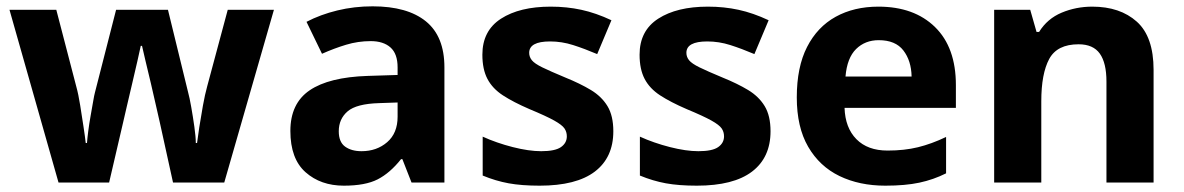

<svg xmlns="http://www.w3.org/2000/svg" viewBox="-20 -577 3742 607"><path d="M485 -191Q481 -208 473.5 -241.5Q466 -275 457 -313.5Q448 -352 440 -384.5Q432 -417 429 -432H425Q422 -417 414.5 -384.5Q407 -352 398 -313.5Q389 -275 381 -241Q373 -207 369 -189L325 0H165L10 -546H158L221 -304Q228 -279 233.5 -244Q239 -209 244 -176.5Q249 -144 251 -125H255Q256 -139 259 -162.5Q262 -186 266.5 -211Q271 -236 274.5 -256.5Q278 -277 280 -284L347 -546H511L575 -284Q579 -270 584.5 -239Q590 -208 594.5 -176Q599 -144 599 -125H603Q605 -142 610 -174.5Q615 -207 621.5 -243Q628 -279 635 -304L700 -546H846L689 0H527Z M1158 -557Q1268 -557 1326.5 -509.5Q1385 -462 1385 -364V0H1281L1252 -74H1248Q1213 -30 1174 -10Q1135 10 1067 10Q994 10 946 -32.5Q898 -75 898 -163Q898 -250 959 -291.5Q1020 -333 1142 -337L1237 -340V-364Q1237 -407 1214.5 -427Q1192 -447 1152 -447Q1112 -447 1074 -435.5Q1036 -424 998 -407L949 -508Q993 -531 1046.5 -544Q1100 -557 1158 -557ZM1179 -251Q1107 -249 1079 -225Q1051 -201 1051 -162Q1051 -128 1071 -113.5Q1091 -99 1123 -99Q1171 -99 1204 -127.5Q1237 -156 1237 -208V-253Z M1919 -162Q1919 -79 1860.5 -34.5Q1802 10 1686 10Q1629 10 1588 2.5Q1547 -5 1506 -22V-145Q1550 -125 1601 -112Q1652 -99 1691 -99Q1735 -99 1753.5 -112Q1772 -125 1772 -146Q1772 -160 1764.5 -171Q1757 -182 1732 -196Q1707 -210 1654 -232Q1603 -254 1570 -275.5Q1537 -297 1521 -327.5Q1505 -358 1505 -404Q1505 -480 1564 -518Q1623 -556 1721 -556Q1772 -556 1818 -546Q1864 -536 1913 -513L1868 -406Q1828 -423 1792 -434.5Q1756 -446 1719 -446Q1653 -446 1653 -410Q1653 -397 1661.5 -386.5Q1670 -376 1694.5 -364Q1719 -352 1767 -332Q1814 -313 1848 -292.5Q1882 -272 1900.5 -241.5Q1919 -211 1919 -162Z M2416 -162Q2416 -79 2357.5 -34.5Q2299 10 2183 10Q2126 10 2085 2.5Q2044 -5 2003 -22V-145Q2047 -125 2098 -112Q2149 -99 2188 -99Q2232 -99 2250.5 -112Q2269 -125 2269 -146Q2269 -160 2261.5 -171Q2254 -182 2229 -196Q2204 -210 2151 -232Q2100 -254 2067 -275.5Q2034 -297 2018 -327.5Q2002 -358 2002 -404Q2002 -480 2061 -518Q2120 -556 2218 -556Q2269 -556 2315 -546Q2361 -536 2410 -513L2365 -406Q2325 -423 2289 -434.5Q2253 -446 2216 -446Q2150 -446 2150 -410Q2150 -397 2158.5 -386.5Q2167 -376 2191.5 -364Q2216 -352 2264 -332Q2311 -313 2345 -292.5Q2379 -272 2397.5 -241.5Q2416 -211 2416 -162Z M2757 -556Q2870 -556 2936 -491.5Q3002 -427 3002 -308V-236H2650Q2652 -173 2687.5 -137Q2723 -101 2786 -101Q2839 -101 2882 -111.5Q2925 -122 2971 -144V-29Q2931 -9 2886.5 0.5Q2842 10 2779 10Q2697 10 2634 -20.5Q2571 -51 2535 -113Q2499 -175 2499 -269Q2499 -365 2531.5 -428.5Q2564 -492 2622 -524Q2680 -556 2757 -556ZM2758 -450Q2715 -450 2686.5 -422Q2658 -394 2653 -335H2862Q2861 -385 2836 -417.5Q2811 -450 2758 -450Z M3433 -556Q3521 -556 3574 -508.5Q3627 -461 3627 -356V0H3478V-319Q3478 -378 3457 -407.5Q3436 -437 3390 -437Q3322 -437 3297 -390.5Q3272 -344 3272 -257V0H3123V-546H3237L3257 -476H3265Q3291 -518 3336.5 -537Q3382 -556 3433 -556Z"/></svg>

Font: Noto Sans Devanagari UI
Style: Bold
Weight: 700
Designer: Jelle Bosma - Monotype Design Team
Foundry: Monotype Imaging Inc.
Version: Version 2.004; ttfautohint (v1.8.4.7-5d5b)